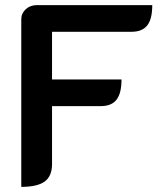

<svg xmlns="http://www.w3.org/2000/svg" viewBox="-20 -720 649 749"><path d="M63 -645Q63 -668 80.5 -684Q98 -700 124 -700H574Q574 -646 554.5 -621Q535 -596 493 -596H183V-410H454Q454 -356 434.5 -331Q415 -306 373 -306H183V-80Q183 -33 154.5 -12Q126 9 63 9Z"/></svg>

Font: K2D SemiBold
Style: Regular
Weight: 600
Designer: Katatrad Aksorn Co.,Ltd.
Foundry: Cadson Demak Co.,Ltd.
Version: Version 1.000; ttfautohint (v1.6)